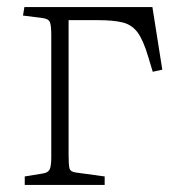

<svg xmlns="http://www.w3.org/2000/svg" viewBox="-20 -523 504 543"><path d="M50 0V-24L99 -32Q115 -34 120 -43Q125 -52 125 -78V-425Q125 -451 121 -460.5Q117 -470 100 -472L45 -479L49 -503H411L439 -326L412 -320L399 -363Q385 -410 369 -431.5Q353 -453 327 -459.5Q301 -466 257 -466H174V-84Q174 -57 176.5 -47Q179 -37 195 -35L276 -24V0Z"/></svg>

Font: Literata 18pt ExtraLight
Style: Regular
Weight: 250
Designer: Latin by Veronika Burian and Jose Scaglione. Greek by Irene Vlachou. Cyrillic by Vera Evstafieva.
Foundry: TypeTogether
Version: Version 3.103;gftools[0.9.29]